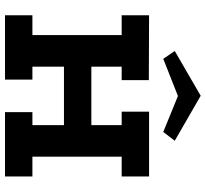

<svg xmlns="http://www.w3.org/2000/svg" viewBox="-48 -792 840 785"><g transform="rotate(90 372.5 -400.0)"><path d="M43 -589 308 -588V-477H253V-353H492V-477H437V-589H702V-477H621V-112H702V0H439V-112H492V-241H253V-112H306V0H43V-112H124V-477H43ZM372 -800 556 -694 520 -647 373 -707 221 -647 189 -694Z"/></g></svg>

Font: Podkova ExtraBold
Style: Regular
Weight: 800
Designer: Ilya Yudin
Foundry: Cyreal (www.cyreal.org)
Version: Version 2.103